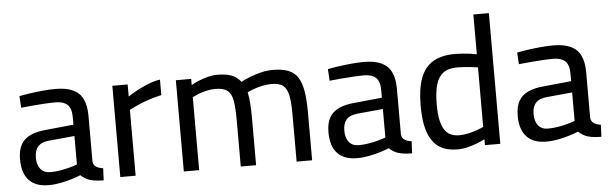

<svg xmlns="http://www.w3.org/2000/svg" viewBox="-47 -877 3326 1048"><g transform="rotate(-5 1616.0 -353.0)"><path d="M182 10Q111 10 74.5 -29Q38 -68 38 -144Q38 -194 55.5 -225Q73 -256 108.5 -272Q144 -288 195 -292L345 -307V-348Q345 -397 323 -417Q301 -437 259 -437Q233 -437 198.5 -435Q164 -433 129.5 -430Q95 -427 69 -424L65 -488Q89 -493 123.5 -498Q158 -503 195.5 -506.5Q233 -510 264 -510Q322 -510 359 -493Q396 -476 413.5 -440.5Q431 -405 431 -349V-99Q433 -78 448 -68.5Q463 -59 486 -56L483 10Q469 10 455.5 9Q442 8 430 6Q418 4 408 1Q393 -4 381 -11.5Q369 -19 358 -29Q339 -21 310 -12Q281 -3 248 3.5Q215 10 182 10ZM197 -60Q223 -60 251 -64.5Q279 -69 304 -76Q329 -83 345 -89V-245L206 -232Q163 -228 144 -206.5Q125 -185 125 -146Q125 -106 143.5 -83Q162 -60 197 -60Z M575 0V-500H659V-434Q678 -447 706.5 -462.5Q735 -478 769 -492Q803 -506 837 -511V-426Q804 -419 770 -408Q736 -397 707 -384Q678 -371 659 -361V0Z M923 0V-500H1007V-466Q1023 -476 1047 -486Q1071 -496 1098 -503Q1125 -510 1150 -510Q1200 -510 1230 -498Q1260 -486 1279 -460Q1299 -471 1328 -482.5Q1357 -494 1390 -502Q1423 -510 1455 -510Q1506 -510 1539.5 -497Q1573 -484 1591.5 -455Q1610 -426 1618 -379Q1626 -332 1626 -264V0H1541V-260Q1541 -323 1533.5 -361.5Q1526 -400 1505 -417Q1484 -434 1441 -434Q1416 -434 1390.5 -428.5Q1365 -423 1343 -415Q1321 -407 1308 -400Q1314 -374 1316.5 -336.5Q1319 -299 1319 -259V0H1235V-256Q1235 -322 1228 -361Q1221 -400 1199.5 -417Q1178 -434 1134 -434Q1110 -434 1085.5 -428.5Q1061 -423 1041 -415Q1021 -407 1007 -400V0Z M1872 10Q1801 10 1764.5 -29Q1728 -68 1728 -144Q1728 -194 1745.5 -225Q1763 -256 1798.5 -272Q1834 -288 1885 -292L2035 -307V-348Q2035 -397 2013 -417Q1991 -437 1949 -437Q1923 -437 1888.5 -435Q1854 -433 1819.5 -430Q1785 -427 1759 -424L1755 -488Q1779 -493 1813.5 -498Q1848 -503 1885.5 -506.5Q1923 -510 1954 -510Q2012 -510 2049 -493Q2086 -476 2103.5 -440.5Q2121 -405 2121 -349V-99Q2123 -78 2138 -68.5Q2153 -59 2176 -56L2173 10Q2159 10 2145.5 9Q2132 8 2120 6Q2108 4 2098 1Q2083 -4 2071 -11.5Q2059 -19 2048 -29Q2029 -21 2000 -12Q1971 -3 1938 3.5Q1905 10 1872 10ZM1887 -60Q1913 -60 1941 -64.5Q1969 -69 1994 -76Q2019 -83 2035 -89V-245L1896 -232Q1853 -228 1834 -206.5Q1815 -185 1815 -146Q1815 -106 1833.5 -83Q1852 -60 1887 -60Z M2424 10Q2393 10 2366 3.5Q2339 -3 2316.5 -19.5Q2294 -36 2277 -65Q2260 -94 2251 -138.5Q2242 -183 2242 -246Q2242 -335 2263 -393.5Q2284 -452 2330.5 -481Q2377 -510 2453 -510Q2471 -510 2493.5 -508.5Q2516 -507 2537.5 -504Q2559 -501 2572 -498V-716H2657V0H2573V-32Q2557 -24 2532 -14Q2507 -4 2479 3Q2451 10 2424 10ZM2437 -66Q2462 -66 2487.5 -71.5Q2513 -77 2535 -85Q2557 -93 2572 -100V-426Q2560 -428 2540 -430.5Q2520 -433 2498.5 -434.5Q2477 -436 2459 -436Q2410 -436 2382 -415Q2354 -394 2342 -351.5Q2330 -309 2330 -246Q2330 -189 2338.5 -153.5Q2347 -118 2362 -99Q2377 -80 2396.5 -73Q2416 -66 2437 -66Z M2909 10Q2838 10 2801.5 -29Q2765 -68 2765 -144Q2765 -194 2782.5 -225Q2800 -256 2835.5 -272Q2871 -288 2922 -292L3072 -307V-348Q3072 -397 3050 -417Q3028 -437 2986 -437Q2960 -437 2925.5 -435Q2891 -433 2856.5 -430Q2822 -427 2796 -424L2792 -488Q2816 -493 2850.5 -498Q2885 -503 2922.5 -506.5Q2960 -510 2991 -510Q3049 -510 3086 -493Q3123 -476 3140.5 -440.5Q3158 -405 3158 -349V-99Q3160 -78 3175 -68.5Q3190 -59 3213 -56L3210 10Q3196 10 3182.5 9Q3169 8 3157 6Q3145 4 3135 1Q3120 -4 3108 -11.5Q3096 -19 3085 -29Q3066 -21 3037 -12Q3008 -3 2975 3.5Q2942 10 2909 10ZM2924 -60Q2950 -60 2978 -64.5Q3006 -69 3031 -76Q3056 -83 3072 -89V-245L2933 -232Q2890 -228 2871 -206.5Q2852 -185 2852 -146Q2852 -106 2870.5 -83Q2889 -60 2924 -60Z"/></g></svg>

Font: Cairo Play Medium
Style: Regular
Weight: 500
Version: Version 3.119